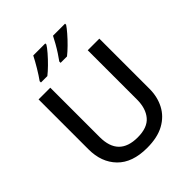

<svg xmlns="http://www.w3.org/2000/svg" viewBox="-256 -1091 1251 1251"><g transform="rotate(-45 369.0 -465.5)"><path d="M649 -252Q649 -178 618 -118.5Q587 -59 524.5 -24.5Q462 10 366 10Q230 10 159.5 -62.5Q89 -135 89 -254V-714H197V-259Q197 -82 371 -82Q461 -82 501.5 -130Q542 -178 542 -260V-714H649ZM560 -931Q549 -914 524 -885Q499 -856 470 -827.5Q441 -799 418 -781H359V-793Q373 -812 390 -838Q407 -864 422.5 -891.5Q438 -919 449 -941H560ZM378 -931Q368 -914 343 -885Q318 -856 289 -827.5Q260 -799 237 -781H178V-793Q199 -822 224.5 -864.5Q250 -907 267 -941H378Z"/></g></svg>

Font: Noto Sans Ethiopic Medium
Style: Regular
Weight: 500
Designer: Monotype Design Team
Foundry: Monotype Imaging Inc.
Version: Version 2.102; ttfautohint (v1.8.4.7-5d5b)